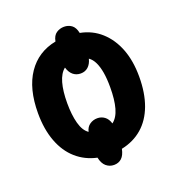

<svg xmlns="http://www.w3.org/2000/svg" viewBox="-121 -699 796 858"><g transform="rotate(-20 276.5 -270.5)"><path d="M517 -275Q517 -197 495.5 -139Q474 -81 433 -45.5Q392 -10 334 2Q328 31 313.5 44.5Q299 58 277 58Q256 58 240 44.5Q224 31 218 2Q162 -10 121 -46Q80 -82 58 -140.5Q36 -199 36 -275Q36 -392 84 -462.5Q132 -533 219 -550Q224 -577 240.5 -588Q257 -599 277 -599Q297 -599 312.5 -588Q328 -577 334 -549Q391 -538 432 -501Q473 -464 495 -407Q517 -350 517 -275ZM379 -275Q379 -315 374 -344.5Q369 -374 359 -395Q349 -416 333 -427Q327 -403 312.5 -390Q298 -377 277 -377Q256 -377 241 -389.5Q226 -402 219 -426Q196 -408 185 -369Q174 -330 174 -273Q174 -217 185 -176.5Q196 -136 220 -120Q225 -142 241 -153Q257 -164 277 -164Q296 -164 311 -153Q326 -142 333 -119Q357 -137 368 -176Q379 -215 379 -275Z"/></g></svg>

Font: Noto Sans Display Condensed
Style: Bold
Weight: 700
Width: 3
Designer: Monotype Design Team
Foundry: Monotype Imaging Inc.
Version: Version 2.003